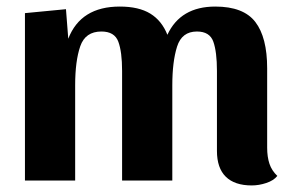

<svg xmlns="http://www.w3.org/2000/svg" viewBox="-20 -550 889 585"><path d="M188 -432Q226 -530 345 -530Q403 -530 438 -508.5Q473 -487 490 -444Q530 -530 636 -530Q722 -530 758 -483Q794 -436 794 -342V-100Q794 -72 801 -51Q808 -30 825 -14Q814 0 791.5 7.5Q769 15 747 15Q695 15 668 -11.5Q641 -38 641 -90V-334Q641 -392 630 -423Q619 -454 580 -454Q534 -454 519.5 -408Q505 -362 505 -290V0H352V-334Q352 -392 340.5 -423Q329 -454 289 -454Q240 -454 224.5 -409Q209 -364 209 -290V0H56V-510L181 -522Z"/></svg>

Font: Sansita
Style: Bold
Weight: 700
Designer: Pablo Cosgaya
Foundry: Omnibus-Type
Version: Version 1.006